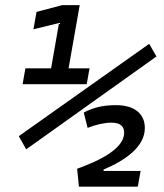

<svg xmlns="http://www.w3.org/2000/svg" viewBox="-20 -713 626 734"><path d="M281.7 0.5H506.8L517.6 -59.6H376V-64.9C459.5 -100.1 533.7 -151.9 533.7 -223.6C533.7 -278.3 493.7 -311 423.8 -311C375.5 -311 339.4 -303.2 300.3 -282.7L314.9 -224.1C346.7 -236.8 379.9 -244.1 406.2 -244.1C439 -244.1 454.6 -231 454.6 -205.6C454.6 -145 362.8 -99.6 274.9 -67.9ZM66.4 -391.1H311.5L322.3 -451.7H242.2L284.7 -693.4H217.8L119.6 -667.5L107.9 -601.1L205.6 -625L175.3 -451.7H77.1ZM80.1 -142.1 578.1 -497.1 550.3 -545.4 51.8 -192.4Z"/></svg>

Font: Cascadia Code SemiLight
Style: Italic
Weight: 350
Italic angle: -10°
Monospace: yes
Designer: Aaron Bell
Foundry: Saja Typeworks
Version: Version 2404.023